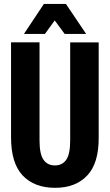

<svg xmlns="http://www.w3.org/2000/svg" viewBox="-20 -921 543 951"><path d="M34.7 -240.7Q34.7 -112.8 92.3 -51.8Q149.9 9.3 253.4 9.3Q354.5 9.3 412.1 -51.8Q469.7 -112.8 468.8 -240.2V-710.9H327.6V-225.1Q327.6 -157.2 307.9 -129.4Q288.1 -101.6 252 -101.6Q215.3 -101.6 195.6 -129.6Q175.8 -157.7 175.8 -225.1V-711.4H34.7ZM306.6 -901.4H197.3L98.6 -752.9H202.6L251 -819.8L300.3 -752.9H406.7Z"/></svg>

Font: Roboto Flex Super Cond Bold
Style: Regular
Weight: 700
Width: 3
Designer: Berlow after Robertson
Foundry: Google
Version: Version 3.000